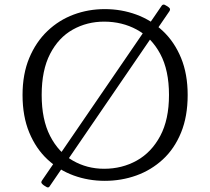

<svg xmlns="http://www.w3.org/2000/svg" viewBox="-20 -787 923 843"><path d="M440 7Q368 7 303.5 -16.5Q239 -40 188.5 -87Q138 -134 108.5 -205Q79 -276 79 -370Q79 -462 108.5 -532.5Q138 -603 188.5 -651Q239 -699 303.5 -723Q368 -747 440 -747Q513 -747 578.5 -723Q644 -699 695 -651Q746 -603 775 -532.5Q804 -462 804 -370Q804 -276 775 -205Q746 -134 695 -87Q644 -40 578.5 -16.5Q513 7 440 7ZM437 -46Q516 -46 580.5 -82Q645 -118 683.5 -190Q722 -262 722 -370Q722 -479 683.5 -550.5Q645 -622 580.5 -657Q516 -692 437 -692Q362 -692 299.5 -657Q237 -622 200 -550.5Q163 -479 163 -370Q163 -262 200 -190Q237 -118 299.5 -82Q362 -46 437 -46ZM198 31Q194 38 186 35Q179 31 173.5 27.5Q168 24 164 19Q159 14 164 6L690 -762Q695 -769 703 -766Q709 -763 714.5 -759.5Q720 -756 724 -752Q729 -746 724 -738Z"/></svg>

Font: Hahmlet Light
Style: Regular
Weight: 300
Designer: Minjoo Ham & Mark Frömberg
Foundry: hypertype
Version: Version 1.002